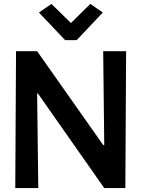

<svg xmlns="http://www.w3.org/2000/svg" viewBox="-20 -962 724 982"><path d="M58.1 0 62 -700.2H169.9L507.8 -220.2H513.2L507.8 -700.2H625L621.1 0H513.2L173.8 -483.9H169.9L175.8 0ZM243.2 -941.9 342.8 -844.2 441.9 -941.9 505.9 -897.9 372.1 -756.8H313L179.2 -897.9Z"/></svg>

Font: LT Hoop SemBd
Style: Regular
Weight: 600
Designer: Daniel Lyons
Foundry: LyonsType
Version: Version 1.000